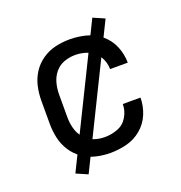

<svg xmlns="http://www.w3.org/2000/svg" viewBox="-121 -699 818 868"><g transform="rotate(-20 288.0 -265.0)"><path d="M286 8Q326 8 365 -2Q404 -12 435.5 -38.5Q467 -65 482.5 -103Q498 -141 498 -181H413Q413 -181 413 -181Q413 -181 413 -181Q413 -149 396 -120Q379 -91 348.5 -79.5Q318 -68 286 -68Q258 -68 232 -77.5Q206 -87 188.5 -108.5Q171 -130 164 -156.5Q157 -183 157 -210V-320Q157 -347 164 -374Q171 -401 188.5 -422.5Q206 -444 232 -453.5Q258 -463 286 -463Q318 -463 348.5 -451Q379 -439 396 -410Q413 -381 413 -349Q413 -349 413 -349Q413 -349 413 -349H498Q498 -389 482.5 -427Q467 -465 435.5 -491.5Q404 -518 365 -528Q326 -538 286 -538Q251 -538 217 -530Q183 -522 154 -502Q125 -482 106 -452.5Q87 -423 79.5 -389Q72 -355 72 -320V-210Q72 -175 79.5 -141Q87 -107 106 -77.5Q125 -48 154 -28Q183 -8 217 0Q251 8 286 8ZM159 65 472 -571 417 -595 104 41Z"/></g></svg>

Font: Iosevka Sparkle
Style: Regular
Weight: 400
Designer: Belleve Invis
Foundry: Belleve Invis
Version: Version 4.5.0; ttfautohint (v1.8.3)